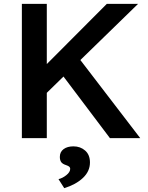

<svg xmlns="http://www.w3.org/2000/svg" viewBox="-20 -720 774 1001"><path d="M94 0V-700H224V-386L537 -700H700L399 -407L711 0H553L311 -321L224 -236V0ZM315 261 285 214Q306 209 326 193Q346 177 346 160Q346 154 341.5 149.5Q337 145 325 141Q306 135 299 125Q292 115 292 98Q292 72 311.5 57.5Q331 43 363 43Q399 43 424 65Q449 87 449 127Q449 173 412.5 207.5Q376 242 315 261Z"/></svg>

Font: Lexend Deca Medium
Style: Regular
Weight: 500
Designer: Bonnie Shaver-Troup, Thomas Jockin
Foundry: Lexend
Version: Version 1.008; ttfautohint (v1.8.4.7-5d5b)